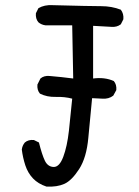

<svg xmlns="http://www.w3.org/2000/svg" viewBox="-20 -729 540 744"><path d="M160.2 -5.9Q127.9 -16.6 107.9 -37.6Q87.9 -58.6 78.1 -88.4Q68.4 -118.2 64.5 -149.4Q66.4 -165 76.2 -176.8Q89.8 -188.5 111.3 -186.5L130.9 -176.8Q142.6 -129.9 153.8 -106.4Q165 -83 187.5 -82Q210 -81.1 225.1 -121.1Q240.2 -161.1 247.1 -222.7Q253.9 -284.2 259.8 -346.7Q230.5 -354.5 196.3 -353.5Q162.1 -352.5 134.8 -366.2Q123 -379.9 125 -401.4L136.7 -424.8Q150.4 -436.5 171.9 -434.6Q218.8 -430.7 263.7 -424.8L259.8 -630.9H156.2Q140.6 -632.8 128.9 -642.6Q117.2 -656.2 119.1 -677.7L128.9 -697.3Q152.3 -710.9 183.6 -709Q331.1 -705.1 372.1 -705.1Q413.1 -705.1 448.2 -691.4Q460 -675.8 458 -654.3L448.2 -634.8Q432.6 -623 411.1 -625L340.8 -628.9V-424.8Q385.7 -430.7 420.9 -415Q432.6 -401.4 430.7 -379.9L418.9 -358.4Q401.4 -344.7 376 -346.7L336.9 -348.6Q329.1 -272.5 322.3 -195.3Q315.4 -118.2 286.6 -73.7Q257.8 -29.3 229.5 -16.6Q201.2 -3.9 160.2 -5.9Z"/></svg>

Font: JasonHandwriting1
Style: Regular
Weight: 400
Version: Version 1.48.20